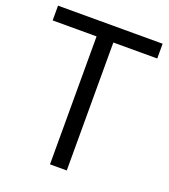

<svg xmlns="http://www.w3.org/2000/svg" viewBox="-133 -818 803 913"><g transform="rotate(20 268.5 -361.0)"><path d="M310.5 0H225.6V-647.5H3.4V-722.2H532.7V-647.5H310.5Z"/></g></svg>

Font: Oxygen-Regular
Style: Regular
Weight: 400
Designer: Vernon Adams
Foundry: Vernon Adams
Version: Version Release 0.2.3 webfont; ttfautohint (v0.93.3-1d66) -l